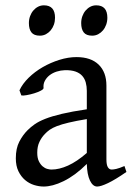

<svg xmlns="http://www.w3.org/2000/svg" viewBox="-20 -682 499 717"><path d="M171.9 -48.8Q201.2 -48.8 234.1 -63.7Q267.1 -78.6 304.2 -110.8V-237.3Q263.2 -230.5 236.6 -224.1Q210 -217.8 192.9 -211.2Q175.8 -204.6 165.5 -197.3Q155.3 -189.9 147.5 -181.6Q134.8 -168.5 127 -151.6Q119.1 -134.8 119.1 -111.8Q119.1 -92.3 125 -80.1Q130.9 -67.9 139.2 -60.8Q147.5 -53.7 156.5 -51.3Q165.5 -48.8 171.9 -48.8ZM452.1 -40Q410.6 -11.2 383.5 1.7Q356.4 14.6 342.8 14.6Q326.7 14.6 315.9 -7.8Q305.2 -30.3 304.2 -69.8Q282.2 -47.9 260.3 -31.7Q238.3 -15.6 217.3 -5.4Q196.3 4.9 177.5 9.8Q158.7 14.6 143.1 14.6Q125.5 14.6 106.9 8.8Q88.4 2.9 73.5 -9.8Q58.6 -22.5 48.8 -42.5Q39.1 -62.5 39.1 -90.8Q39.1 -127.9 52 -152.8Q64.9 -177.7 83 -195.8Q94.7 -207.5 109.6 -218Q124.5 -228.5 149.2 -238.3Q173.8 -248 210.9 -256.8Q248 -265.6 304.2 -273.9V-342.8Q304.2 -359.4 300.3 -373.8Q296.4 -388.2 287.1 -398.7Q277.8 -409.2 262 -414.8Q246.1 -420.4 222.2 -419.9Q206.5 -419.4 191.4 -414.6Q176.3 -409.7 165 -400.9Q153.8 -392.1 147.5 -380.1Q141.1 -368.2 142.6 -353.5Q143.1 -349.1 132.6 -343.5Q122.1 -337.9 107.7 -333.5Q93.3 -329.1 79.3 -326.7Q65.4 -324.2 59.6 -325.7L52.7 -344.7Q64 -369.1 86.9 -391.6Q109.9 -414.1 139.4 -431.2Q168.9 -448.2 201.9 -458.5Q234.9 -468.8 265.6 -468.8Q319.3 -468.8 348.4 -440.7Q377.4 -412.6 377.4 -362.3V-86.9Q377.4 -66.4 382.8 -57.6Q388.2 -48.8 397 -48.8Q403.8 -48.8 414.6 -51.3Q425.3 -53.7 444.8 -62ZM380.9 -615.7Q380.9 -602.1 376.5 -589.8Q372.1 -577.6 364.5 -568.6Q356.9 -559.6 346.7 -554.2Q336.4 -548.8 324.2 -548.8Q302.2 -548.8 292.7 -561Q283.2 -573.2 283.2 -595.7Q283.2 -609.4 287.6 -621.6Q292 -633.8 299.8 -642.8Q307.6 -651.9 317.6 -657Q327.6 -662.1 339.4 -662.1Q380.9 -662.1 380.9 -615.7ZM185.5 -615.7Q185.5 -602.1 181.2 -589.8Q176.8 -577.6 169.2 -568.6Q161.6 -559.6 151.4 -554.2Q141.1 -548.8 128.9 -548.8Q106.9 -548.8 97.4 -561Q87.9 -573.2 87.9 -595.7Q87.9 -609.4 92.3 -621.6Q96.7 -633.8 104.5 -642.8Q112.3 -651.9 122.3 -657Q132.3 -662.1 144 -662.1Q185.5 -662.1 185.5 -615.7Z"/></svg>

Font: Gentium Basic
Style: Regular
Weight: 400
Designer: J. Victor Gaultney and Annie Olsen
Foundry: SIL International
Version: Version 1.100